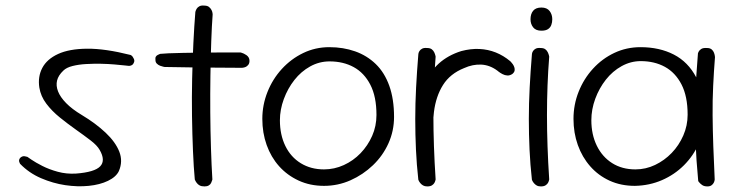

<svg xmlns="http://www.w3.org/2000/svg" viewBox="-20 -669 2630 688"><path d="M252 -47Q319 -52 339 -73Q359 -94 337 -132Q328 -148 304.5 -166Q281 -184 252 -204.5Q223 -225 194.5 -248Q166 -271 146 -297.5Q126 -324 121 -355Q115 -394 131.5 -425.5Q148 -457 188 -475.5Q228 -494 292.5 -494.5Q357 -495 448 -472Q448 -472 450.5 -470.5Q453 -469 455.5 -465.5Q458 -462 460 -457.5Q462 -453 461 -448Q459 -442 456.5 -439Q454 -436 450 -434.5Q446 -433 443.5 -433Q441 -433 441 -433Q441 -433 427 -434.5Q413 -436 390.5 -438Q368 -440 341.5 -440.5Q315 -441 288.5 -439.5Q262 -438 240 -432.5Q218 -427 207 -416Q189 -399 184.5 -380.5Q180 -362 188 -341.5Q196 -321 217 -299.5Q238 -278 273 -257Q323 -227 358.5 -193.5Q394 -160 407.5 -125.5Q421 -91 406 -56Q396 -35 367 -21Q338 -7 298 -3Q258 1 214 -5.5Q170 -12 127 -30.5Q84 -49 52 -82Q52 -82 51 -84Q50 -86 49 -89Q48 -92 48.5 -95.5Q49 -99 52 -103Q56 -107 60.5 -108.5Q65 -110 69 -109Q73 -108 75.5 -107.5Q78 -107 78 -107Q78 -107 92.5 -97Q107 -87 131.5 -74.5Q156 -62 187 -53.5Q218 -45 252 -47Z M713 -1Q702 -1 695.5 -4.5Q689 -8 685 -13.5Q681 -19 679.5 -22.5Q678 -26 678 -26Q674 -69 671.5 -128Q669 -187 668 -253.5Q667 -320 668.5 -387Q670 -454 673 -515.5Q676 -577 680 -626Q680 -626 681 -629.5Q682 -633 685 -638Q688 -643 694.5 -646.5Q701 -650 711 -649Q723 -649 729 -644Q735 -639 738 -633Q741 -627 741.5 -622Q742 -617 742 -617Q739 -578 737 -521Q735 -464 734 -398.5Q733 -333 733.5 -266Q734 -199 736 -137Q738 -75 741 -26Q741 -26 740 -22.5Q739 -19 736.5 -13.5Q734 -8 728 -4.5Q722 -1 713 -1ZM847 -426Q768 -426 697 -427Q626 -428 570 -429Q570 -429 565 -430Q560 -431 553.5 -433.5Q547 -436 542 -441Q537 -446 537 -454Q536 -462 538.5 -466Q541 -470 545 -472Q549 -474 551.5 -475Q554 -476 554 -476Q562 -477 584 -478Q606 -479 636.5 -479.5Q667 -480 702.5 -480.5Q738 -481 774 -481Q810 -481 842 -481Q842 -481 845.5 -480Q849 -479 853.5 -477Q858 -475 863 -471.5Q868 -468 871 -463Q874 -458 874 -451Q874 -442 869.5 -436.5Q865 -431 860 -429Q855 -427 851 -426.5Q847 -426 847 -426Z M1141 -3Q1091 -3 1050 -22Q1009 -41 980 -73.5Q951 -106 935.5 -149.5Q920 -193 920 -243Q920 -293 938.5 -339.5Q957 -386 990 -422Q1023 -458 1066.5 -479Q1110 -500 1160 -500Q1210 -500 1252.5 -485Q1295 -470 1326.5 -439.5Q1358 -409 1375 -361.5Q1392 -314 1392 -250Q1392 -200 1372 -155.5Q1352 -111 1316.5 -77Q1281 -43 1236 -23Q1191 -3 1141 -3ZM1141 -62Q1178 -62 1212 -77.5Q1246 -93 1272 -120Q1298 -147 1313.5 -182Q1329 -217 1329 -257Q1329 -323 1307 -365.5Q1285 -408 1247.5 -428.5Q1210 -449 1161 -449Q1124 -449 1091.5 -431Q1059 -413 1035 -382.5Q1011 -352 997 -314Q983 -276 983 -238Q983 -186 1002.5 -146Q1022 -106 1058 -84Q1094 -62 1141 -62Z M1511 -144Q1503 -143 1498 -146Q1493 -149 1490 -153.5Q1487 -158 1485.5 -162Q1484 -166 1484 -166Q1482 -177 1480.5 -183Q1479 -189 1478.5 -196.5Q1478 -204 1478.5 -219Q1479 -234 1480 -263Q1484 -322 1501.5 -366.5Q1519 -411 1552 -441Q1585 -471 1633 -486Q1667 -495 1698 -493.5Q1729 -492 1756.5 -481Q1784 -470 1808 -450Q1808 -450 1811 -447Q1814 -444 1817.5 -439Q1821 -434 1823 -428Q1825 -422 1824 -416Q1823 -410 1816 -404Q1807 -398 1798 -398.5Q1789 -399 1780.5 -403.5Q1772 -408 1767 -412Q1762 -416 1762 -416Q1735 -436 1704.5 -437.5Q1674 -439 1643 -425Q1593 -405 1567.5 -364.5Q1542 -324 1535 -268Q1532 -241 1531 -227Q1530 -213 1529.5 -205.5Q1529 -198 1529 -190.5Q1529 -183 1530 -167Q1530 -167 1530 -162Q1530 -157 1525.5 -151.5Q1521 -146 1511 -144ZM1511 -1Q1502 -1 1496 -4.5Q1490 -8 1486 -13Q1482 -18 1480.5 -21.5Q1479 -25 1479 -25Q1473 -79 1470.5 -133Q1468 -187 1468 -242.5Q1468 -298 1471 -355.5Q1474 -413 1479 -474Q1479 -474 1479.5 -477.5Q1480 -481 1483 -486Q1486 -491 1492.5 -494.5Q1499 -498 1510 -497Q1521 -497 1527 -492.5Q1533 -488 1536 -481.5Q1539 -475 1540 -470.5Q1541 -466 1541 -466Q1537 -415 1535 -363Q1533 -311 1533 -256.5Q1533 -202 1535 -144.5Q1537 -87 1541 -26Q1541 -26 1540 -22Q1539 -18 1536.5 -13.5Q1534 -9 1528 -5Q1522 -1 1511 -1Z M1918 -1Q1909 -1 1903 -4.5Q1897 -8 1893 -13Q1889 -18 1887.5 -21.5Q1886 -25 1886 -25Q1880 -79 1877.5 -133Q1875 -187 1875 -242.5Q1875 -298 1878 -355.5Q1881 -413 1886 -474Q1886 -474 1886.5 -477.5Q1887 -481 1890 -486Q1893 -491 1899.5 -494.5Q1906 -498 1917 -497Q1928 -497 1934 -492.5Q1940 -488 1943 -481.5Q1946 -475 1947 -470.5Q1948 -466 1948 -466Q1944 -415 1942 -363Q1940 -311 1940 -256.5Q1940 -202 1942 -144.5Q1944 -87 1948 -26Q1948 -26 1947 -22Q1946 -18 1943.5 -13.5Q1941 -9 1935 -5Q1929 -1 1918 -1ZM1920 -559Q1900 -559 1890.5 -571Q1881 -583 1881 -600Q1881 -619 1890.5 -630.5Q1900 -642 1920 -642Q1940 -642 1949.5 -629.5Q1959 -617 1959 -600Q1959 -589 1955.5 -579.5Q1952 -570 1943.5 -564.5Q1935 -559 1920 -559Z M2255 -3Q2205 -3 2164.5 -21.5Q2124 -40 2095 -73Q2066 -106 2050.5 -149.5Q2035 -193 2035 -243Q2035 -294 2053.5 -340.5Q2072 -387 2105 -423Q2138 -459 2181.5 -479.5Q2225 -500 2275 -500Q2343 -500 2394.5 -473.5Q2446 -447 2475 -391.5Q2504 -336 2504 -250Q2504 -200 2484.5 -155.5Q2465 -111 2431 -77Q2397 -43 2352 -23.5Q2307 -4 2255 -3ZM2257 -62Q2294 -62 2327.5 -78Q2361 -94 2387 -121Q2413 -148 2428.5 -183.5Q2444 -219 2444 -258Q2444 -324 2422 -366.5Q2400 -409 2362.5 -429.5Q2325 -450 2276 -450Q2240 -450 2207.5 -432Q2175 -414 2151 -383.5Q2127 -353 2113 -315Q2099 -277 2099 -238Q2099 -187 2118.5 -147Q2138 -107 2173.5 -84.5Q2209 -62 2257 -62ZM2515 -1Q2503 -1 2496 -6Q2489 -11 2485.5 -15.5Q2482 -20 2482 -20Q2475 -93 2472 -167.5Q2469 -242 2471.5 -319.5Q2474 -397 2481 -478Q2481 -478 2483 -483Q2485 -488 2492 -493Q2499 -498 2513 -497Q2524 -497 2530 -492Q2536 -487 2538.5 -480Q2541 -473 2541.5 -468.5Q2542 -464 2542 -464Q2538 -413 2535.5 -361Q2533 -309 2533.5 -255.5Q2534 -202 2536 -145Q2538 -88 2541 -26Q2541 -26 2540.5 -22.5Q2540 -19 2537.5 -14Q2535 -9 2529.5 -5Q2524 -1 2515 -1Z"/></svg>

Font: Sour Gummy Black ExtraLight
Style: Regular
Weight: 250
Version: Version 1.000